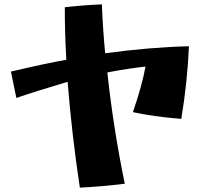

<svg xmlns="http://www.w3.org/2000/svg" viewBox="-20 -825 916 880"><path d="M290 -450Q135 -404 55 -376L30 -497Q206 -538 284 -551Q277 -667 277 -792Q370 -802 447 -805Q451 -696 462 -581Q671 -609 846 -613Q839 -450 811 -280Q679 -291 589 -311Q630 -429 647 -520Q566 -511 472 -493Q500 -233 552 17Q449 30 346 35Q309 -209 290 -450Z"/></svg>

Font: Otomanopee One
Style: Regular
Weight: 400
Designer: Das Ende der Wildnis
Foundry: Gutenberg Labo
Version: Version 3.005